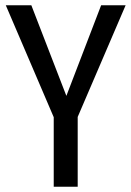

<svg xmlns="http://www.w3.org/2000/svg" viewBox="-20 -709 499 729"><path d="M457 -689 275 -265V0H184V-264L2 -689H99L232 -345L364 -689Z"/></svg>

Font: Fira Sans Extra Condensed
Style: Regular
Weight: 400
Width: 1
Designer: Carrois Corporate & Edenspiekermann AG
Foundry: Carrois Corporate GbR & Edenspiekermann AG
Version: Version 4.203